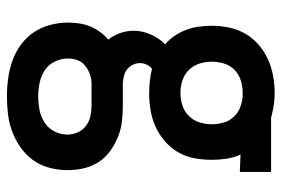

<svg xmlns="http://www.w3.org/2000/svg" viewBox="-146 -434 793 540"><g transform="rotate(90 250.0 -163.5)"><path d="M250 213Q225 213 199.5 209.5Q174 206 150 197.5Q126 189 105 173.5Q84 158 70 137Q56 116 49.5 91Q43 66 43 41Q43 25 45.5 9Q48 -7 54 -21.5Q60 -36 69.5 -49Q79 -62 91 -72Q79 -87 72.5 -105.5Q66 -124 66 -143Q66 -167 76 -190.5Q86 -214 104 -232Q90 -244 80 -259Q70 -274 63.5 -291Q57 -308 54.5 -326.5Q52 -345 52 -363Q52 -387 57 -411.5Q62 -436 74 -457Q86 -478 105 -494.5Q124 -511 146 -521Q168 -531 192.5 -535.5Q217 -540 241 -540Q256 -540 271.5 -538Q287 -536 302 -532L310 -530H463V-442L414 -444Q423 -425 426 -404Q429 -383 429 -363Q429 -338 424.5 -314Q420 -290 408 -269Q396 -248 377 -231.5Q358 -215 336 -205Q314 -195 289.5 -191Q265 -187 241 -187Q224 -187 206.5 -189Q189 -191 173 -195Q165 -189 161 -179.5Q157 -170 157 -161Q157 -151 161.5 -141.5Q166 -132 174 -125.5Q182 -119 192 -116.5Q202 -114 212 -113Q213 -113 213.5 -113Q214 -113 215 -113Q217 -113 220 -113Q223 -113 225 -113H275Q297 -113 320 -110.5Q343 -108 364 -99.5Q385 -91 404 -77.5Q423 -64 435.5 -44.5Q448 -25 453 -2.5Q458 20 458 43Q458 68 451.5 93Q445 118 430.5 138.5Q416 159 395 174Q374 189 350 198Q326 207 301 210Q276 213 250 213ZM241 -275Q259 -275 276 -280.5Q293 -286 305.5 -298.5Q318 -311 323.5 -328Q329 -345 329 -363Q329 -379 324.5 -395.5Q320 -412 308.5 -424.5Q297 -437 281.5 -443Q266 -449 249 -450H241Q241 -450 240.5 -450Q240 -450 240 -450Q222 -450 205 -444.5Q188 -439 175.5 -426.5Q163 -414 158 -397Q153 -380 153 -363Q153 -345 158.5 -328Q164 -311 176.5 -298.5Q189 -286 206 -280.5Q223 -275 241 -275ZM250 125Q269 125 288 121.5Q307 118 323.5 107.5Q340 97 349 79.5Q358 62 358 43Q358 28 351.5 13.5Q345 -1 332.5 -10Q320 -19 305 -22Q290 -25 275 -25H225Q223 -25 221 -25Q219 -25 216 -25Q202 -25 189 -20.5Q176 -16 165 -7.5Q154 1 149 14Q144 27 144 41Q144 60 152.5 78Q161 96 177 106.5Q193 117 212 121Q231 125 250 125Z"/></g></svg>

Font: iosevka_custom_sans_ss08 SmBd
Style: Regular
Weight: 600
Designer: Belleve Invis
Foundry: Belleve Invis
Version: Version 10.3.0; ttfautohint (v1.8.3)